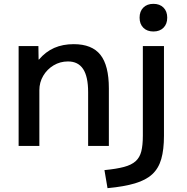

<svg xmlns="http://www.w3.org/2000/svg" viewBox="-20 -760 976 1000"><path d="M77 0V-520H180L181 -450H183Q218 -491 262.5 -510.5Q307 -530 364 -530Q459 -530 503 -474.5Q547 -419 547 -300V0H439V-280Q439 -361 413 -400.5Q387 -440 334 -440Q293 -440 259 -419.5Q225 -399 205 -365Q185 -331 185 -290V0ZM524 126Q586 120 625.5 109.5Q665 99 686.5 79.5Q708 60 716 28Q724 -4 724 -53V-520H834V-53Q834 19 820 68Q806 117 773 147.5Q740 178 683 195Q626 212 540 220ZM779 -596Q746 -596 726.5 -615.5Q707 -635 707 -668Q707 -701 726.5 -720.5Q746 -740 779 -740Q812 -740 831.5 -720.5Q851 -701 851 -668Q851 -635 831.5 -615.5Q812 -596 779 -596Z"/></svg>

Font: M PLUS 2 Medium
Style: Regular
Weight: 500
Designer: Coji Morishita
Foundry: UNDERFOREST DESIGN
Version: Version 1.001